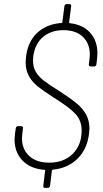

<svg xmlns="http://www.w3.org/2000/svg" viewBox="-20 -820 504 936"><path d="M238 7Q235 7 233 11L224 86Q222 96 213 96H200Q195 96 192.5 93Q190 90 191 86L200 12Q202 8 197 8Q129 3 90 -37Q51 -77 51 -141Q51 -149 53 -167L57 -195Q59 -205 68 -205H83Q88 -205 90.5 -202Q93 -199 92 -195L89 -170Q87 -154 87 -147Q87 -92 122.5 -59.5Q158 -27 220 -27Q291 -27 334.5 -70Q378 -113 378 -184Q378 -232 348 -264.5Q318 -297 244 -343Q193 -376 165.5 -397.5Q138 -419 121.5 -448Q105 -477 105 -517Q105 -524 107 -544Q116 -618 162 -660.5Q208 -703 280 -708Q284 -708 284 -712L294 -790Q296 -800 305 -800H318Q323 -800 325.5 -797Q328 -794 327 -790L317 -711Q317 -707 320 -707Q384 -700 419.5 -660.5Q455 -621 455 -559Q455 -551 453 -531L450 -506Q448 -496 439 -496H422Q413 -496 413 -506L416 -529Q418 -545 418 -553Q418 -608 384 -640.5Q350 -673 289 -673Q229 -673 189.5 -639.5Q150 -606 142 -544Q141 -537 141 -524Q141 -493 154.5 -470Q168 -447 193.5 -427Q219 -407 268 -377Q322 -342 352.5 -317Q383 -292 399.5 -262Q416 -232 416 -194Q416 -186 414 -168Q405 -93 358 -46.5Q311 0 238 7Z"/></svg>

Font: Barlow Semi Condensed ExLight
Style: Italic
Weight: 275
Width: 4
Italic angle: -7°
Designer: Jeremy Tribby
Foundry: Tribby Type
Version: Version 1.408